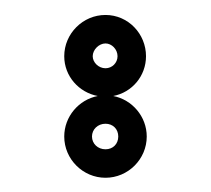

<svg xmlns="http://www.w3.org/2000/svg" viewBox="-20 -192 289 263"><path d="M124.5 -132.5C133 -132.5 141 -124.5 141 -115C141 -105.9 133.6 -98.5 124.5 -98.5C115 -98.5 107 -106.5 107 -115C107 -123.9 115.6 -132.5 124.5 -132.5ZM124.5 51.5C155.5 51.5 181 26 181 -5C181 -32.3 161.1 -55.5 135.1 -60.5C160.8 -65.4 180 -87.8 180 -115C180 -145.6 155.7 -171.5 124.5 -171.5C93.5 -171.5 68 -146 68 -115C68 -87.5 88.2 -65.3 113.9 -60.5C87.9 -55.5 68 -32.3 68 -5C68 26 93.5 51.5 124.5 51.5ZM124.5 -22.5C134.7 -22.5 142 -15.2 142 -5C142 5.2 134.7 12.5 124.5 12.5C113.9 12.5 106 4.7 106 -5C106 -14.7 113.9 -22.5 124.5 -22.5Z"/></svg>

Font: Platiipus Bold
Style: Bold
Weight: 400
Version: Version 001.000